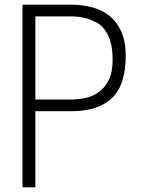

<svg xmlns="http://www.w3.org/2000/svg" viewBox="-20 -800 603 820"><path d="M131 0H76V-780H284Q332 -780 374.5 -768.5Q417 -757 448.5 -731.5Q480 -706 498.5 -664Q517 -622 517 -562Q517 -437 458 -381Q399 -325 284 -325H131ZM285 -375Q315 -375 346.5 -382Q378 -389 403.5 -408Q429 -427 445 -459.5Q461 -492 461 -544Q461 -593 451 -624.5Q441 -656 425 -676Q409 -696 388.5 -706Q368 -716 348 -722Q316 -730 285 -730H131V-375Z"/></svg>

Font: Tanohe Sans Light
Style: Regular
Weight: 300
Designer: Village Type and Design LLC & Cristiano Sobral
Foundry: Cooper Hewitt Smithsonian Design Museum
Version: Version 1.00;September 29, 2021;FontCreator 13.0.0.2655 64-b